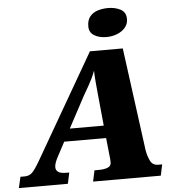

<svg xmlns="http://www.w3.org/2000/svg" viewBox="-105 -998 954 1054"><g transform="rotate(-5 372.0 -471.0)"><path d="M-44 0 -30 -61H-8Q19 -61 35 -77Q51 -93 78 -139L410 -714H591L667 -147Q672 -116 685 -88.5Q698 -61 729 -61H751L738 0H365L378 -61H401Q433 -61 451.5 -69Q470 -77 470 -96Q470 -104 469.5 -111.5Q469 -119 468 -127L457 -232H226L184 -153Q165 -118 165 -97Q165 -61 221 -61H239L226 0ZM355 -473 263 -301H450L434 -464Q430 -508 427 -539Q424 -570 423 -606Q414 -582 405 -563.5Q396 -545 384.5 -524.5Q373 -504 355 -473ZM507 -784Q468 -784 440.5 -800.5Q413 -817 413 -851Q413 -886 430 -906Q447 -926 473.5 -934Q500 -942 530 -942Q568 -942 598 -926.5Q628 -911 628 -873Q628 -845 610.5 -825Q593 -805 565.5 -794.5Q538 -784 507 -784Z"/></g></svg>

Font: Noto Serif Black
Style: Italic
Weight: 900
Italic angle: -12°
Designer: Monotype Design Team
Foundry: Monotype Imaging Inc.
Version: Version 2.013